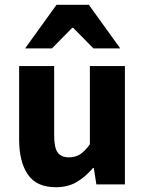

<svg xmlns="http://www.w3.org/2000/svg" viewBox="-20 -773 608 805"><path d="M214 12Q133.3 12 96.7 -41.5Q60.2 -95 60.2 -188V-496H207.1V-207Q207.1 -153.2 222 -133.3Q236.9 -113.3 268.5 -113.3Q296 -113.3 315.8 -126Q335.5 -138.6 356.8 -167.9V-496H503.7V0H384L373.3 -68.6H369.7Q338.8 -31.8 301.7 -9.9Q264.5 12 214 12ZM85.3 -570 217 -753H352.4L484.2 -570H371.8L286.7 -656.3H282.7L197.7 -570Z"/></svg>

Font: Source Sans 3
Style: Regular
Weight: 200
Designer: Paul D. Hunt
Foundry: Adobe
Version: Version 3.046;hotconv 1.0.118;makeotfexe 2.5.65603